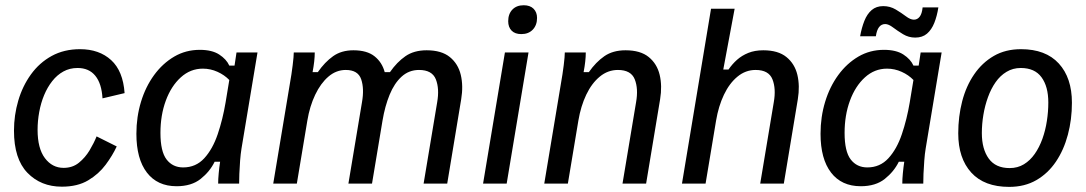

<svg xmlns="http://www.w3.org/2000/svg" viewBox="-20 -700 4140 732"><path d="M215.8 11.7Q135.8 11.7 84.6 -41.2Q33.3 -94.2 33.3 -201.7Q33.3 -260.8 49.6 -316.2Q65.8 -371.7 97.9 -416.2Q130 -460.8 177.1 -486.7Q224.2 -512.5 285 -512.5Q358.3 -512.5 403.8 -470.8Q449.2 -429.2 455 -345L370.8 -325Q367.5 -381.7 343.3 -411.2Q319.2 -440.8 275.8 -440.8Q245.8 -440.8 221.7 -427.5Q197.5 -414.2 179.2 -390.8Q160.8 -367.5 148.3 -337.5Q135.8 -307.5 129.6 -273.3Q123.3 -239.2 123.3 -205Q123.3 -134.2 151.2 -97.1Q179.2 -60 222.5 -60Q256.7 -60 280.8 -79.6Q305 -99.2 321.7 -127.1Q338.3 -155 348.3 -180L425 -141.7Q409.2 -107.5 382.9 -72.1Q356.7 -36.7 316.2 -12.5Q275.8 11.7 215.8 11.7Z M653.3 10Q580 10 540 -42.1Q500 -94.2 500 -190Q500 -254.2 517.5 -311.7Q535 -369.2 567.5 -413.8Q600 -458.3 644.2 -484.2Q688.3 -510 741.7 -510Q788.3 -510 815.8 -492.1Q843.3 -474.2 854.2 -450H874.2L881.7 -500H961.7L900.8 -134.2Q897.5 -114.2 895.4 -87.5Q893.3 -60.8 892.5 -37.1Q891.7 -13.3 891.7 0H811.7Q811.7 -16.7 813.8 -39.2Q815.8 -61.7 819.2 -83.3H798.3Q780 -45.8 745 -17.9Q710 10 653.3 10ZM678.3 -61.7Q726.7 -61.7 758.8 -96.7Q790.8 -131.7 810 -188.3Q829.2 -245 840 -309.2L854.2 -395Q835.8 -414.2 809.2 -426.2Q782.5 -438.3 753.3 -438.3Q705.8 -438.3 669.2 -405Q632.5 -371.7 612.1 -316.2Q591.7 -260.8 591.7 -193.3Q591.7 -122.5 615 -92.1Q638.3 -61.7 678.3 -61.7Z M1021.7 0 1085 -380Q1091.7 -417.5 1095.8 -451.2Q1100 -485 1100 -500H1180Q1180 -484.2 1177.9 -465.4Q1175.8 -446.7 1171.7 -425H1191.7Q1218.3 -463.3 1250 -485.8Q1281.7 -508.3 1327.5 -508.3Q1379.2 -508.3 1407.9 -485.4Q1436.7 -462.5 1446.7 -425H1466.7Q1493.3 -463.3 1525.8 -485.8Q1558.3 -508.3 1606.7 -508.3Q1663.3 -508.3 1695 -482.5Q1726.7 -456.7 1736.7 -414.6Q1746.7 -372.5 1738.3 -321.7L1685 0H1595L1646.7 -310Q1655.8 -361.7 1641.7 -397.5Q1627.5 -433.3 1577.5 -433.3Q1539.2 -433.3 1511.2 -407.9Q1483.3 -382.5 1465.4 -338.8Q1447.5 -295 1438.3 -240L1398.3 0H1308.3L1360 -310Q1369.2 -361.7 1357.1 -397.5Q1345 -433.3 1298.3 -433.3Q1261.7 -433.3 1232.1 -407.9Q1202.5 -382.5 1181.7 -338.8Q1160.8 -295 1151.7 -240L1111.7 0Z M1821.7 0 1905 -500H1995L1911.7 0ZM1967.5 -570Q1943.3 -570 1930.4 -583.3Q1917.5 -596.7 1917.5 -619.2Q1917.5 -646.7 1933.3 -663.3Q1949.2 -680 1976.7 -680Q2000.8 -680 2014.2 -666.7Q2027.5 -653.3 2027.5 -631.7Q2027.5 -604.2 2011.3 -587.1Q1995 -570 1967.5 -570Z M2055 0 2118.3 -380Q2125 -417.5 2129.2 -451.2Q2133.3 -485 2133.3 -500H2213.3Q2213.3 -484.2 2211.2 -465.4Q2209.2 -446.7 2205 -425H2225Q2251.7 -463.3 2284.2 -485.8Q2316.7 -508.3 2365 -508.3Q2421.7 -508.3 2453.3 -482.5Q2485 -456.7 2495 -414.6Q2505 -372.5 2496.7 -321.7L2443.3 0H2353.3L2405 -310Q2414.2 -361.7 2400 -397.5Q2385.8 -433.3 2335.8 -433.3Q2297.5 -433.3 2266.7 -407.9Q2235.8 -382.5 2215 -338.8Q2194.2 -295 2185 -240L2145 0Z M2580 0 2690.8 -666.7H2780.8L2737.5 -435H2757.5Q2771.7 -455.8 2790 -472.1Q2808.3 -488.3 2832.9 -498.3Q2857.5 -508.3 2890 -508.3Q2946.7 -508.3 2978.3 -482.5Q3010 -456.7 3020 -414.6Q3030 -372.5 3021.7 -321.7L2968.3 0H2878.3L2930 -310Q2939.2 -361.7 2925 -397.5Q2910.8 -433.3 2860.8 -433.3Q2822.5 -433.3 2791.7 -407.9Q2760.8 -382.5 2740 -338.8Q2719.2 -295 2710 -240L2670 0Z M3261.7 10Q3188.3 10 3148.3 -42.1Q3108.3 -94.2 3108.3 -190Q3108.3 -254.2 3125.8 -311.7Q3143.3 -369.2 3175.8 -413.8Q3208.3 -458.3 3252.5 -484.2Q3296.7 -510 3350 -510Q3396.7 -510 3424.2 -492.1Q3451.7 -474.2 3462.5 -450H3482.5L3490 -500H3570L3509.2 -134.2Q3505.8 -114.2 3503.8 -87.5Q3501.7 -60.8 3500.8 -37.1Q3500 -13.3 3500 0H3420Q3420 -16.7 3422.1 -39.2Q3424.2 -61.7 3427.5 -83.3H3406.7Q3388.3 -45.8 3353.3 -17.9Q3318.3 10 3261.7 10ZM3286.7 -61.7Q3335 -61.7 3367.1 -96.7Q3399.2 -131.7 3418.3 -188.3Q3437.5 -245 3448.3 -309.2L3462.5 -395Q3444.2 -414.2 3417.5 -426.2Q3390.8 -438.3 3361.7 -438.3Q3314.2 -438.3 3277.5 -405Q3240.8 -371.7 3220.4 -316.2Q3200 -260.8 3200 -193.3Q3200 -122.5 3223.3 -92.1Q3246.7 -61.7 3286.7 -61.7ZM3259.2 -561.7Q3265 -594.2 3275.4 -620.4Q3285.8 -646.7 3303.3 -661.7Q3320.8 -676.7 3347.5 -676.7Q3373.3 -676.7 3395 -663.8Q3416.7 -650.8 3433.8 -637.9Q3450.8 -625 3464.2 -625Q3477.5 -625 3486.2 -636.2Q3495 -647.5 3497.5 -671.7H3557.5Q3552.5 -639.2 3542.1 -612.9Q3531.7 -586.7 3514.2 -571.7Q3496.7 -556.7 3469.2 -556.7Q3444.2 -556.7 3422.9 -569.6Q3401.7 -582.5 3384.6 -595.4Q3367.5 -608.3 3355 -608.3Q3325.8 -608.3 3319.2 -561.7Z M3827.5 12.5Q3732.5 12.5 3682.9 -42.1Q3633.3 -96.7 3633.3 -191.7Q3633.3 -255.8 3648.3 -313.8Q3663.3 -371.7 3693.8 -416.2Q3724.2 -460.8 3768.8 -486.7Q3813.3 -512.5 3872.5 -512.5Q3966.7 -512.5 4016.7 -457.9Q4066.7 -403.3 4066.7 -308.3Q4066.7 -244.2 4051.2 -186.2Q4035.8 -128.3 4005.8 -83.8Q3975.8 -39.2 3931.2 -13.3Q3886.7 12.5 3827.5 12.5ZM3829.2 -59.2Q3860 -59.2 3883.8 -73.8Q3907.5 -88.3 3925 -113.3Q3942.5 -138.3 3954.2 -170.8Q3965.8 -203.3 3971.2 -238.8Q3976.7 -274.2 3976.7 -309.2Q3976.7 -370 3950.8 -405.4Q3925 -440.8 3871.7 -440.8Q3841.7 -440.8 3817.5 -426.2Q3793.3 -411.7 3775.8 -386.7Q3758.3 -361.7 3746.7 -329.6Q3735 -297.5 3729.2 -262.5Q3723.3 -227.5 3723.3 -192.5Q3723.3 -131.7 3749.6 -95.4Q3775.8 -59.2 3829.2 -59.2Z"/></svg>

Font: Familjen Grotesk
Style: Italic
Weight: 400
Italic angle: -9.46201°
Designer: Anders Wikstroem, Jonas Baeckman, Matilda Gysing, Kristian Moeller
Foundry: Familjen STHLM AB
Version: Version 2.000